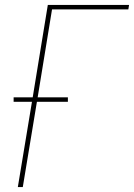

<svg xmlns="http://www.w3.org/2000/svg" viewBox="-20 -755 541 775"><path d="M52 0 109 -344H35V-362H112L173 -735H501L498 -717H190L132 -362H254V-344H129L72 0Z"/></svg>

Font: Iosevka Thin Oblique
Style: Regular
Weight: 100
Italic angle: -9°
Monospace: yes
Designer: Belleve Invis
Foundry: Belleve Invis
Version: Version 32.5.0; ttfautohint (v1.8.4)